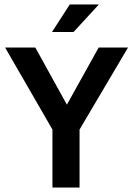

<svg xmlns="http://www.w3.org/2000/svg" viewBox="-20 -844 598 864"><path d="M139 -630 281 -373 424 -630H556L338 -261V0H216V-261L3 -630ZM311 -700H214L294 -824H425Z"/></svg>

Font: Mukta Malar SemiBold
Style: Regular
Weight: 600
Designer: Aadarsh Rajan, Girish Dalvi, Yashodeep Gholap
Foundry: Ek Type
Version: Version 2.538;PS 1.000;hotconv 16.6.51;makeotf.lib2.5.65220;